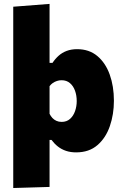

<svg xmlns="http://www.w3.org/2000/svg" viewBox="-20 -768 632 986"><path d="M48 197.5Q48 144.5 48 92.2Q48 40 48 -22.5V-493Q48 -553.5 48 -613.2Q48 -673 48 -733.5L234.5 -748Q234.5 -690 234.5 -626.8Q234.5 -563.5 234.5 -493V-445H249.5Q263 -465.5 280.8 -481.5Q298.5 -497.5 322.2 -506.5Q346 -515.5 376 -515.5Q438 -515.5 480 -480.2Q522 -445 543.5 -385Q565 -325 565 -250.5Q565 -181 544.2 -120.5Q523.5 -60 480.5 -22.8Q437.5 14.5 371 14.5Q342.5 14.5 319.2 6.8Q296 -1 277.8 -15.2Q259.5 -29.5 244.5 -49.5H234.5V-12Q234.5 42.5 234.5 90.8Q234.5 139 234.5 192ZM296.5 -142Q322.5 -142 339.8 -157.5Q357 -173 365.5 -197.5Q374 -222 374 -249Q374 -278 365.2 -302.2Q356.5 -326.5 339.2 -341.2Q322 -356 296 -356Q284 -356 272.5 -352.2Q261 -348.5 251.2 -341.8Q241.5 -335 234.5 -325.5V-183.5Q240.5 -171.5 249 -162.2Q257.5 -153 269.5 -147.5Q281.5 -142 296.5 -142Z"/></svg>

Font: Commissioner Thin ExtraBold
Style: Regular
Weight: 800
Version: Version 1.000